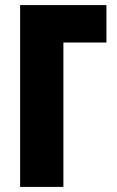

<svg xmlns="http://www.w3.org/2000/svg" viewBox="-20 -734 458 754"><path d="M59 0V-714H398V-567H229V0Z"/></svg>

Font: Noto Sans ExtraCondensed Black
Style: Regular
Weight: 900
Width: 2
Designer: Monotype Design Team
Foundry: Monotype Imaging Inc.
Version: Version 2.013; ttfautohint (v1.8.4.7-5d5b)